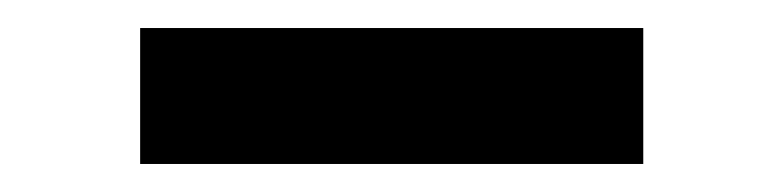

<svg xmlns="http://www.w3.org/2000/svg" viewBox="-20 -706 559 137"><path d="M80 -686V-589H439V-686Z"/></svg>

Font: NM-font
Style: Medium
Weight: 500
Designer: ""
Foundry: ""
Version: ""